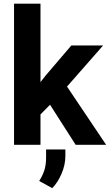

<svg xmlns="http://www.w3.org/2000/svg" viewBox="-20 -770 584 1021"><path d="M382.3 0 246.1 -212.9 195.3 -161.6V0H54.7V-750.5H195.3V-333.5L222.2 -367.7L359.4 -528.3H528.3L336.4 -309.6L544.4 0ZM327.6 24.9V60.1Q327.6 106 307.6 153.1Q287.6 200.2 257.8 230.5L188.5 192.4Q205.6 166 215.3 137Q225.1 107.9 225.1 66.9V24.9Z"/></svg>

Font: Vazirmatn RD UI FD
Style: Bold
Weight: 700
Designer: Saber Rastikerdar
Foundry: Saber Rastikerdar
Version: Version 33.003